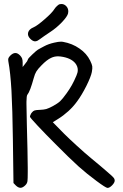

<svg xmlns="http://www.w3.org/2000/svg" viewBox="-20 -919 601 939"><path d="M128.4 -729Q116.7 -740.7 116.7 -752.9Q116.7 -756.3 117.7 -760.3Q122.1 -776.4 144.5 -785.6Q162.6 -793.5 198.7 -825.2Q235.4 -856.9 246.6 -875.5Q252 -883.8 259.3 -890.1Q266.6 -897 271.5 -898.4Q276.4 -899.4 280.8 -899.4Q293.9 -899.4 304.2 -888.7Q314 -877.9 314 -863.8Q314 -858.9 313 -854Q309.6 -838.4 282.7 -810.1Q255.4 -781.7 225.1 -762.2Q210.4 -752.9 196.3 -742.7Q181.6 -732.9 175.8 -728Q168.9 -722.7 163.1 -719.7Q156.7 -716.8 150.9 -716.8Q140.1 -717.3 128.4 -729ZM43 -238.3Q41 -385.3 36.1 -475.6Q30.8 -565.9 21 -617.7Q20 -622.6 20 -626.5Q20 -630.9 21 -633.8Q22.9 -639.6 30.8 -647.5Q43.5 -659.7 54.7 -659.7Q65.9 -660.2 78.1 -647.9Q85 -640.6 87.9 -633.3Q90.8 -625.5 90.8 -613.3Q90.8 -613.3 90.8 -591.3Q94.7 -596.7 103 -606.9Q108.4 -613.3 112.3 -619.1Q115.7 -625 116.2 -627.4Q116.2 -632.3 137.7 -652.3Q158.7 -672.9 169.9 -678.7Q174.3 -681.2 181.6 -685.1Q189 -689 195.3 -692.4Q216.8 -704.1 245.1 -710.4Q265.6 -715.3 279.3 -715.3Q284.2 -715.3 288.1 -714.4Q334 -706.1 368.7 -681.6Q403.8 -657.7 420.9 -622.6Q430.2 -603.5 431.2 -594.7Q432.6 -585.9 429.2 -566.9Q424.8 -543.9 402.3 -498.5Q379.4 -453.1 356.9 -422.9Q338.9 -397.9 314.5 -375.5Q289.6 -353 264.2 -337.4Q255.4 -332 238.3 -321.3Q256.8 -302.2 293.5 -265.1Q316.4 -242.2 356 -206.1Q395.5 -169.9 428.7 -142.6Q454.1 -121.1 472.7 -106Q490.7 -90.3 503.4 -79.6Q532.7 -54.7 536.6 -48.8Q541 -43 541 -36.1Q541 -25.9 528.8 -13.2Q516.1 0 505.9 0Q497.6 0 451.7 -34.2Q405.3 -68.4 364.3 -105Q343.8 -123.5 313.5 -152.8Q282.7 -182.6 251 -214.8Q203.1 -262.7 165 -303.2Q126.5 -344.2 126.5 -348.1Q126.5 -352.1 129.4 -357.9Q131.8 -364.3 136.2 -369.1Q142.1 -376.5 149.4 -378.9Q157.2 -381.3 175.8 -381.8Q192.9 -382.3 206.1 -385.7Q218.8 -389.6 236.3 -398.9Q261.7 -412.6 273.9 -423.8Q285.6 -434.6 306.2 -463.4Q320.3 -482.9 331.5 -502.9Q342.8 -522.9 354 -549.8Q360.4 -564 360.4 -576.7Q360.4 -594.7 347.7 -610.4Q325.7 -636.2 276.9 -642.6Q270.5 -643.6 264.2 -643.6Q246.1 -643.6 230.5 -636.2Q209.5 -627 182.6 -599.1Q164.6 -581.1 157.7 -569.3Q150.4 -557.6 145 -537.1Q136.2 -505.4 128.4 -484.4Q120.1 -462.9 113.8 -455.6Q109.9 -451.2 109.4 -421.9Q109.4 -417 109.4 -410.6Q109.4 -378.9 111.3 -309.6Q113.3 -252.9 114.3 -190.4Q115.7 -128.4 115.7 -98.1Q115.7 -87.4 115.7 -78.6Q115.7 -42.5 114.3 -33.2Q112.8 -21.5 103.5 -12.7Q91.8 -1 80.6 -0.5Q69.3 -0.5 57.6 -11.7Q53.7 -16.1 45.9 -23.9Q44.9 -95.2 43 -238.3Z"/></svg>

Font: Casuwalt
Style: Regular
Weight: 400
Designer: Walter E Stewart
Version: 0.1